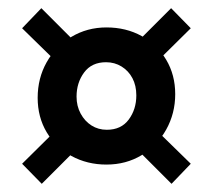

<svg xmlns="http://www.w3.org/2000/svg" viewBox="-20 -496 520 469"><path d="M240 -94Q193 -94 154.5 -115Q116 -136 94 -173Q72 -210 72 -257Q72 -305 94 -344Q116 -383 154.5 -406Q193 -429 240 -429Q288 -429 326 -408Q364 -387 386 -350Q408 -313 408 -266Q408 -219 386 -179.5Q364 -140 326 -117Q288 -94 240 -94ZM82 -47 34 -96 122 -183 171 -136ZM399 -47 310 -136 357 -183 446 -96ZM241 -179Q276 -179 294.5 -204Q313 -229 313 -263Q313 -287 303.5 -305Q294 -323 277 -333.5Q260 -344 239 -344Q204 -344 185.5 -319Q167 -294 167 -260Q167 -237 177 -218.5Q187 -200 203.5 -189.5Q220 -179 241 -179ZM123 -340 34 -427 81 -476 170 -387ZM358 -340 309 -387 398 -476 446 -427Z"/></svg>

Font: Yrsa
Style: Regular
Weight: 400
Designer: Anna Giedrys (Yrsa+Rasa design), David Brezina (Yrsa art-direction, Rasa art-direction, design)
Foundry: Rosetta Type Foundry
Version: Version 2.004